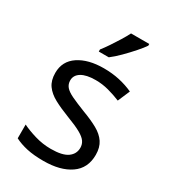

<svg xmlns="http://www.w3.org/2000/svg" viewBox="-189 -861 857 966"><g transform="rotate(30 239.5 -378.0)"><path d="M434 -148Q434 -70 376 -30Q318 10 220 10Q164 10 123.5 1Q83 -8 52 -24V-104Q84 -88 129.5 -74.5Q175 -61 222 -61Q289 -61 319 -82.5Q349 -104 349 -140Q349 -160 338 -176Q327 -192 298.5 -208Q270 -224 217 -244Q165 -264 128 -284Q91 -304 71 -332Q51 -360 51 -404Q51 -472 106.5 -509Q162 -546 252 -546Q301 -546 343.5 -536.5Q386 -527 423 -510L393 -440Q359 -454 322 -464Q285 -474 246 -474Q192 -474 163.5 -456.5Q135 -439 135 -409Q135 -387 148 -371.5Q161 -356 191.5 -341.5Q222 -327 273 -307Q324 -288 360 -268Q396 -248 415 -219.5Q434 -191 434 -148ZM388 -756Q376 -738 351 -709.5Q326 -681 297.5 -652.5Q269 -624 245 -606H187V-618Q202 -637 219.5 -663Q237 -689 254 -716.5Q271 -744 282 -766H388Z"/></g></svg>

Font: Go Noto Kurrent-Regular
Style: Regular
Weight: 400
Designer: Monotype Design Team
Foundry: Monotype Imaging Inc.
Version: Version 2.012; ttfautohint (v1.8.4.7-5d5b)